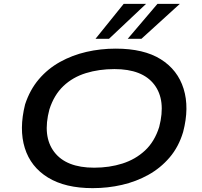

<svg xmlns="http://www.w3.org/2000/svg" viewBox="-20 -966 1047 995"><path d="M460 9Q318 9 228.5 -46Q139 -101 108.5 -199Q78 -297 110 -425Q135 -501 181.5 -555.5Q228 -610 291 -645Q354 -680 427.5 -697Q501 -714 580 -714Q725 -714 813 -659Q901 -604 931.5 -506Q962 -408 929 -282Q906 -205 859 -150Q812 -95 749 -60Q686 -25 612.5 -8Q539 9 460 9ZM468 -97Q547 -97 614.5 -118.5Q682 -140 731.5 -186Q781 -232 805 -308Q841 -447 779.5 -527.5Q718 -608 573 -608Q493 -608 425 -587Q357 -566 308.5 -520Q260 -474 236 -399Q199 -260 261 -178.5Q323 -97 468 -97ZM475 -765 621 -946H737L545 -765ZM642 -765 796 -946H912L713 -765Z"/></svg>

Font: Nunito Sans 7pt Expanded SemiBold
Style: Italic
Weight: 600
Width: 7
Italic angle: -9°
Designer: Vernon Adams
Foundry: Vernon Adams
Version: Version 3.101;gftools[0.9.27]